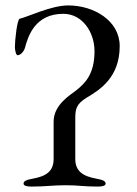

<svg xmlns="http://www.w3.org/2000/svg" viewBox="-20 -684 507 709"><path d="M258 -97V-244C258 -280 260 -299 301 -324C350 -353 422 -399 422 -514C422 -608 326 -664 232 -664C168 -664 79 -620 53 -615C43 -613 35 -534 35 -511C35 -499 39 -480 45 -480C57 -480 69 -496 72 -507C84 -552 110 -633 214 -633C285 -633 329 -564 329 -495C329 -411 295 -377 261 -350C241 -334 178 -298 178 -235V-97C178 -51 150 -33 100 -24C77 -20 67 -15 67 -6C67 2 79 5 96 5C150 5 174 0 224 0C270 0 287 5 341 5C358 5 370 2 370 -6C370 -15 360 -20 337 -24C287 -33 258 -51 258 -97Z"/></svg>

Font: EB Garamond 12
Style: Regular
Weight: 400
Version: Version 0.016+